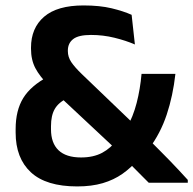

<svg xmlns="http://www.w3.org/2000/svg" viewBox="-20 -672 710 706"><path d="M527 0Q518 -9 503.5 -23.5Q489 -38 473 -54.2Q457 -70.5 442.8 -84.5Q428.5 -98.5 421 -106L403.5 -126L180.5 -334.5L160 -357Q126 -391 110 -421.5Q94 -452 94 -493V-496.5Q94 -569 142.2 -610.5Q190.5 -652 287 -652Q347 -652 390.5 -641.5Q434 -631 464 -617.5L476 -508.5Q442.5 -523 400.8 -533.2Q359 -543.5 314.5 -543.5Q268.5 -543.5 249 -528.2Q229.5 -513 229.5 -486V-484Q229.5 -462.5 242.2 -443.5Q255 -424.5 281 -399.5L478.5 -210L509.5 -177Q526 -160.5 542 -144.2Q558 -128 574 -112Q590 -96 606 -79.5Q622 -63 638 -45.8Q654 -28.5 670.5 -10.5V0ZM264 13.5Q149.5 13.5 93.5 -38.5Q37.5 -90.5 37.5 -184.5V-197.5Q37.5 -266 65.5 -311.5Q93.5 -357 158 -391L227 -310.5Q195.5 -295.5 181.5 -271.5Q167.5 -247.5 167.5 -208V-196.5Q167.5 -146 195.2 -119.5Q223 -93 278 -93Q323.5 -93 355.8 -110.2Q388 -127.5 411 -159L445.5 -200.5Q469.5 -243 482.5 -293.5Q495.5 -344 500.5 -400.5H625Q616 -319.5 593 -250.5Q570 -181.5 528 -125.5L489 -87Q462.5 -55.5 430.5 -33Q398.5 -10.5 357.8 1.5Q317 13.5 264 13.5Z"/></svg>

Font: Anek Gurmukhi Medium SemiBold
Style: Regular
Weight: 600
Version: Version 1.003